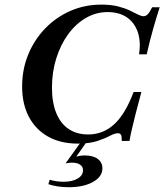

<svg xmlns="http://www.w3.org/2000/svg" viewBox="-20 -602 702 820"><path d="M311.8 11.3Q238.8 11.3 185.7 -18.4Q132.5 -48.1 103.5 -102.8Q74.5 -157.5 74.5 -232.6Q74.5 -305.9 100.6 -369.3Q126.7 -432.8 172.9 -480.5Q219 -528.3 280.4 -555.3Q341.8 -582.3 412.7 -582.3Q453.9 -582.3 483.5 -574.8Q513.1 -567.4 534 -557.3Q554.8 -547.3 569 -540Q583.2 -532.8 593.2 -532.8Q602.9 -532.8 611.1 -541.2Q619.4 -549.7 629.8 -571H662Q648.3 -528.6 634.2 -479.2Q620.1 -429.8 606.5 -369.9H573.8Q582.3 -425.5 568 -466Q553.8 -506.5 521.1 -528.4Q488.4 -550.4 439 -550.4Q390.3 -550.4 347 -525.4Q303.7 -500.4 271.3 -456Q238.9 -411.7 220.4 -353Q201.9 -294.4 201.9 -227.9Q201.9 -164.3 220.2 -119.4Q238.5 -74.5 273.2 -51.1Q307.8 -27.7 356.4 -27.7Q419.8 -27.7 467.3 -70.9Q514.8 -114.1 550.7 -209.1H583.8Q568.9 -154 559 -115.1Q549.1 -76.2 542.9 -49Q536.6 -21.8 533 0H499.9Q500.7 -18.5 496.9 -25.8Q493.1 -33 483.4 -33Q470 -33 449.4 -21.9Q428.9 -10.9 395.7 0.2Q362.5 11.3 311.8 11.3ZM272.5 197.6Q247.2 197.6 225 193.9Q202.8 190.3 186.5 184.6L192.2 165.6Q205.3 169.7 220.9 172Q236.5 174.2 252.2 174.2Q288.6 174.2 311.5 160.7Q334.5 147.3 334.5 124.8Q334.5 110 322.2 101.4Q310 92.7 287.5 92.7Q279.5 92.7 271.7 93.7Q263.9 94.7 259.8 96L327.6 1.6H351.8L305.9 66.7Q314 64.7 322.6 63.3Q331.1 61.9 342.4 61.9Q377.6 61.9 397.5 76.8Q417.4 91.8 417.4 117.2Q417.4 152.7 377 175.2Q336.6 197.6 272.5 197.6Z"/></svg>

Font: Playfair 5pt SemiExpanded Light 12pt
Style: Italic
Weight: 300
Italic angle: -15.6°
Version: Version 2.000;gftools[0.9.28]